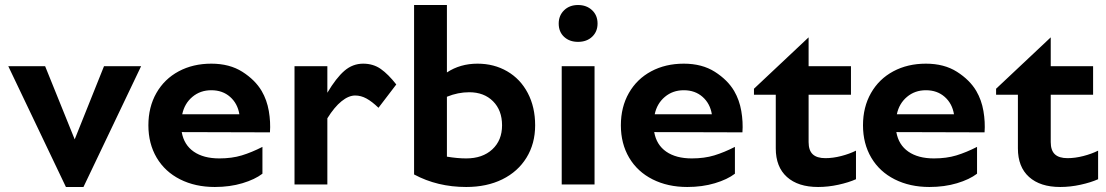

<svg xmlns="http://www.w3.org/2000/svg" viewBox="-20 -736 4414 766"><path d="M543 -472 313 10H243L13 -472H160L278 -180L395 -472Z M823 -482Q896 -482 947 -449.5Q998 -417 1024 -373Q1045 -337 1052.5 -293Q1060 -249 1057 -208L705 -209Q714 -158 753 -131Q792 -104 855 -104Q905 -104 944.5 -116Q984 -128 1027 -150V-43Q997 -20 947 -5Q897 10 837 10Q759 10 698.5 -20.5Q638 -51 605 -107Q572 -163 572 -236Q572 -309 604 -365Q636 -421 693 -451.5Q750 -482 823 -482ZM935 -280Q928 -323 898 -349.5Q868 -376 823 -376Q779 -376 747.5 -349.5Q716 -323 707 -280Z M1155 0V-472H1286V-366Q1321 -425 1354 -453.5Q1387 -482 1429 -482Q1469 -482 1499 -461Q1529 -440 1561 -399L1490 -306Q1464 -331 1442 -343Q1420 -355 1397 -355Q1371 -355 1342.5 -332Q1314 -309 1286 -264V0Z M1763 -716V-447Q1816 -482 1885 -482Q1951 -482 2003.5 -451.5Q2056 -421 2085.5 -365Q2115 -309 2115 -236Q2115 -163 2080.5 -107Q2046 -51 1984 -20.5Q1922 10 1840 10Q1725 10 1632 -40V-716ZM1840 -104Q1905 -104 1944 -140Q1983 -176 1983 -236Q1983 -296 1947 -332Q1911 -368 1852 -368Q1807 -368 1763 -350V-111Q1805 -104 1840 -104Z M2286 -716Q2252 -716 2230.5 -695Q2209 -674 2209 -642Q2209 -609 2230.5 -589Q2252 -569 2286 -569Q2321 -569 2342.5 -589.5Q2364 -610 2364 -642Q2364 -675 2342 -695.5Q2320 -716 2286 -716ZM2352 0H2221V-472H2352Z M2708 -482Q2781 -482 2832 -449.5Q2883 -417 2909 -373Q2930 -337 2937.5 -293Q2945 -249 2942 -208L2590 -209Q2599 -158 2638 -131Q2677 -104 2740 -104Q2790 -104 2829.5 -116Q2869 -128 2912 -150V-43Q2882 -20 2832 -5Q2782 10 2722 10Q2644 10 2583.5 -20.5Q2523 -51 2490 -107Q2457 -163 2457 -236Q2457 -309 2489 -365Q2521 -421 2578 -451.5Q2635 -482 2708 -482ZM2820 -280Q2813 -323 2783 -349.5Q2753 -376 2708 -376Q2664 -376 2632.5 -349.5Q2601 -323 2592 -280Z M3206 -358V-169Q3206 -136 3222.5 -120.5Q3239 -105 3273 -105Q3303 -105 3336 -113.5Q3369 -122 3395 -135V-21Q3366 -8 3325 1Q3284 10 3244 10Q3164 10 3119.5 -30Q3075 -70 3075 -144V-358H2988V-382L3206 -587V-472H3375V-358Z M3674 -482Q3747 -482 3798 -449.5Q3849 -417 3875 -373Q3896 -337 3903.5 -293Q3911 -249 3908 -208L3556 -209Q3565 -158 3604 -131Q3643 -104 3706 -104Q3756 -104 3795.5 -116Q3835 -128 3878 -150V-43Q3848 -20 3798 -5Q3748 10 3688 10Q3610 10 3549.5 -20.5Q3489 -51 3456 -107Q3423 -163 3423 -236Q3423 -309 3455 -365Q3487 -421 3544 -451.5Q3601 -482 3674 -482ZM3786 -280Q3779 -323 3749 -349.5Q3719 -376 3674 -376Q3630 -376 3598.5 -349.5Q3567 -323 3558 -280Z M4172 -358V-169Q4172 -136 4188.5 -120.5Q4205 -105 4239 -105Q4269 -105 4302 -113.5Q4335 -122 4361 -135V-21Q4332 -8 4291 1Q4250 10 4210 10Q4130 10 4085.5 -30Q4041 -70 4041 -144V-358H3954V-382L4172 -587V-472H4341V-358Z"/></svg>

Font: Madhuban SemiBold
Style: Regular
Weight: 600
Designer: jaikishan Patel
Foundry: MagicType
Version: Version 1.000